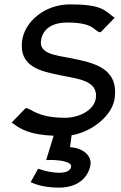

<svg xmlns="http://www.w3.org/2000/svg" viewBox="-20 -610 551 877"><path d="M437 -463H440L504 -529L499 -532C457 -563 445 -590 300 -590C182 -590 92 -509 81 -424C66 -305 164 -284 262 -265C337 -250 428 -241 418 -163C411 -105 339 -72 277 -72C151 -72 123 -114 100 -116H97L33 -50L38 -47C76 -19 115 5 225 10L191 121H198C239 119 308 126 305 151C302 171 280 179 252 179C218 179 183 171 159 162L154 161L120 222L125 224C157 239 201 247 250 247C324 247 377 212 392 150C404 100 356 68 309 63C306 63 304 62 300 62L307 8C404 -9 494 -84 504 -162C521 -299 412 -323 299 -345C240 -357 159 -363 167 -423C174 -479 221 -508 289 -507C416 -507 411 -464 437 -463Z"/></svg>

Font: Charger
Style: BdIt
Weight: 400
Designer: Jasper
Foundry: Cannot Into Space Fonts
Version: Version 0.98